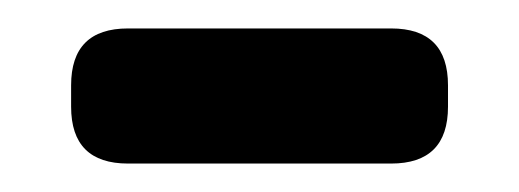

<svg xmlns="http://www.w3.org/2000/svg" viewBox="-20 -393 365 135"><path d="M70 -278H255Q295 -278 295 -318V-333Q295 -373 255 -373H70Q30 -373 30 -333V-318Q30 -278 70 -278Z"/></svg>

Font: WDXL Lubrifont JP N
Style: Regular
Weight: 400
Designer: [WDXL Lubrifont] Copyright 2020-2022 (c) NightFurySL2001, Skr-ZERO; [ZCOOL QingKe HuangYou] Copyright 2018-2022 (c) The 
Version: Version 2.001;hotconv 1.1.1;makeotfexe 2.6.0